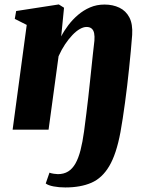

<svg xmlns="http://www.w3.org/2000/svg" viewBox="-20 -570 656 844"><path d="M267 254Q239.5 254 215.8 249.5Q192 245 181 236.5L197.5 189Q204.5 192 216.5 193.8Q228.5 195.5 234.5 195.5Q260.5 195.5 279.5 183.8Q298.5 172 311.8 148.5Q325 125 334 90Q343 55 349.5 7.5Q355 -33.5 359.5 -70.2Q364 -107 368 -141.5Q372 -176 375.2 -208Q378.5 -240 381.8 -270.5Q385 -301 388.2 -331Q391.5 -361 395 -391Q396.5 -410.5 393.8 -424Q391 -437.5 382.8 -444.5Q374.5 -451.5 360.5 -451.5Q347 -451.5 331 -442.5Q315 -433.5 298.5 -416.2Q282 -399 266.2 -375.5Q250.5 -352 237.5 -323L193.5 0H35.5L97.5 -460.5L45 -487L51 -521.5L238.5 -550.5L261.5 -536L249 -410Q261.5 -434.5 280.2 -459.2Q299 -484 323 -504.5Q347 -525 376 -537.5Q405 -550 439.5 -550Q476 -550 504.8 -536.2Q533.5 -522.5 548.8 -493.2Q564 -464 561 -416.5Q558.5 -382.5 555 -345.5Q551.5 -308.5 547.5 -269.8Q543.5 -231 539 -193Q534.5 -155 529.5 -118.5Q524.5 -82 519.5 -49.2Q514.5 -16.5 509.5 11Q491.5 107.5 460.2 160.2Q429 213 381.5 233.5Q334 254 267 254Z"/></svg>

Font: Merriweather 60pt Black
Style: Italic
Weight: 900
Italic angle: -7.8°
Version: Version 2.101